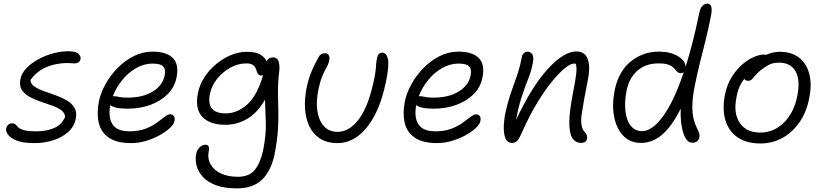

<svg xmlns="http://www.w3.org/2000/svg" viewBox="-20 -780 4549 1060"><path d="M171 10Q107 10 72 -4Q37 -18 24 -37Q11 -56 14 -70Q16 -82 25 -90.5Q34 -99 46 -99Q60 -99 66 -92.5Q72 -86 81 -77Q90 -68 112.5 -61.5Q135 -55 180 -55Q236 -55 277.5 -72.5Q319 -90 339 -133Q339 -156 319 -171Q299 -186 268 -197Q237 -208 204 -219Q171 -230 143 -245.5Q115 -261 100 -284.5Q85 -308 93 -344Q99 -375 125.5 -403Q152 -431 191 -452.5Q230 -474 275.5 -486Q321 -498 364 -497Q399 -496 413 -483Q427 -470 425 -455Q420 -430 390 -430Q385 -430 376 -431Q367 -432 353 -432Q289 -432 236 -409.5Q183 -387 148 -338Q149 -317 169 -303Q189 -289 220.5 -277.5Q252 -266 285.5 -254.5Q319 -243 347.5 -226.5Q376 -210 391 -185Q406 -160 398 -123Q389 -80 355.5 -50.5Q322 -21 273.5 -5.5Q225 10 171 10Z M704 10Q625 10 581.5 -19.5Q538 -49 525.5 -101Q513 -153 526 -220Q536 -268 563 -316.5Q590 -365 630 -405.5Q670 -446 719 -470.5Q768 -495 822 -495Q899 -495 934 -460Q969 -425 955 -354Q945 -300 906.5 -261Q868 -222 810.5 -201Q753 -180 685 -180Q645 -180 622 -185.5Q599 -191 589 -200Q581 -160 587.5 -127Q594 -94 619.5 -74.5Q645 -55 694 -55Q745 -55 782 -69Q819 -83 845 -102Q871 -121 889 -135Q907 -149 919 -149Q933 -149 940 -139Q947 -129 943 -111Q939 -93 917 -72.5Q895 -52 860.5 -33Q826 -14 785.5 -2Q745 10 704 10ZM609 -249Q620 -249 636 -245Q652 -241 685 -241Q768 -241 823 -274.5Q878 -308 889 -363Q896 -396 881.5 -412.5Q867 -429 823 -429Q776 -429 732.5 -404.5Q689 -380 655.5 -339Q622 -298 603 -249Z M1288 260Q1217 260 1170.5 242Q1124 224 1098.5 195Q1073 166 1065 133Q1057 100 1063 71Q1066 50 1081 34.5Q1096 19 1113 19Q1139 19 1133 51Q1124 94 1142.5 127Q1161 160 1200.5 178Q1240 196 1293 196Q1356 196 1387 157.5Q1418 119 1433 48Q1450 -38 1447.5 -103.5Q1445 -169 1443 -230Q1403 -159 1346.5 -125Q1290 -91 1224 -91Q1138 -91 1096.5 -135.5Q1055 -180 1073 -267Q1082 -312 1108 -352.5Q1134 -393 1172 -425Q1210 -457 1254 -475.5Q1298 -494 1342 -494Q1392 -494 1417.5 -478.5Q1443 -463 1452 -441Q1461 -463 1488 -463Q1511 -463 1518 -441Q1525 -419 1522 -390Q1514 -325 1514.5 -273Q1515 -221 1516.5 -171.5Q1518 -122 1514.5 -64.5Q1511 -7 1496 71Q1477 163 1427 211.5Q1377 260 1288 260ZM1139 -262Q1117 -154 1227 -154Q1288 -154 1343.5 -202Q1399 -250 1433 -366Q1428 -363 1424 -363Q1409 -363 1403.5 -373Q1398 -383 1394 -396.5Q1390 -410 1378.5 -420Q1367 -430 1340 -430Q1294 -430 1251 -406Q1208 -382 1178 -344Q1148 -306 1139 -262Z M1845 10Q1785 10 1746 -15.5Q1707 -41 1687 -84.5Q1667 -128 1664 -181.5Q1661 -235 1672 -291Q1681 -338 1697.5 -379.5Q1714 -421 1739 -465Q1750 -486 1773 -486Q1789 -486 1795 -475.5Q1801 -465 1798 -448Q1794 -427 1783.5 -409Q1773 -391 1760.5 -362.5Q1748 -334 1737 -281Q1724 -216 1732.5 -164Q1741 -112 1769.5 -82Q1798 -52 1844 -52Q1910 -52 1963.5 -125Q2017 -198 2048 -354Q2053 -382 2054.5 -399Q2056 -416 2057 -430Q2058 -444 2062 -461Q2065 -474 2071 -481.5Q2077 -489 2091 -489Q2114 -489 2121.5 -454.5Q2129 -420 2113 -340Q2089 -218 2047 -140.5Q2005 -63 1953 -26.5Q1901 10 1845 10Z M2393 10Q2314 10 2270.5 -19.5Q2227 -49 2214.5 -101Q2202 -153 2215 -220Q2225 -268 2252 -316.5Q2279 -365 2319 -405.5Q2359 -446 2408 -470.5Q2457 -495 2511 -495Q2588 -495 2623 -460Q2658 -425 2644 -354Q2634 -300 2595.5 -261Q2557 -222 2499.5 -201Q2442 -180 2374 -180Q2334 -180 2311 -185.5Q2288 -191 2278 -200Q2270 -160 2276.5 -127Q2283 -94 2308.5 -74.5Q2334 -55 2383 -55Q2434 -55 2471 -69Q2508 -83 2534 -102Q2560 -121 2578 -135Q2596 -149 2608 -149Q2622 -149 2629 -139Q2636 -129 2632 -111Q2628 -93 2606 -72.5Q2584 -52 2549.5 -33Q2515 -14 2474.5 -2Q2434 10 2393 10ZM2298 -249Q2309 -249 2325 -245Q2341 -241 2374 -241Q2457 -241 2512 -274.5Q2567 -308 2578 -363Q2585 -396 2570.5 -412.5Q2556 -429 2512 -429Q2465 -429 2421.5 -404.5Q2378 -380 2344.5 -339Q2311 -298 2292 -249Z M3188 9Q3158 9 3140.5 -17Q3123 -43 3123 -103Q3123 -163 3143 -265Q3158 -341 3161.5 -375.5Q3165 -410 3159 -428Q3155 -429 3149 -429Q3129 -429 3096 -401.5Q3063 -374 3023.5 -325Q2984 -276 2944 -209.5Q2904 -143 2869 -65Q2850 -20 2838 -5.5Q2826 9 2807 9Q2773 9 2764.5 -36Q2756 -81 2769 -151Q2780 -202 2792 -240.5Q2804 -279 2816.5 -312.5Q2829 -346 2840.5 -382Q2852 -418 2861 -465Q2863 -478 2872 -486.5Q2881 -495 2894 -495Q2907 -495 2918 -480.5Q2929 -466 2921 -429Q2913 -387 2896 -344.5Q2879 -302 2861 -248Q2843 -194 2829 -118Q2916 -303 3004.5 -399.5Q3093 -496 3162 -496Q3209 -496 3224.5 -454.5Q3240 -413 3226 -342Q3202 -221 3191.5 -150Q3181 -79 3209 -50Q3225 -34 3221 -14Q3216 9 3188 9Z M3518 9Q3459 9 3421 -30.5Q3383 -70 3370.5 -136Q3358 -202 3373 -279Q3394 -385 3461.5 -440Q3529 -495 3618 -495Q3679 -495 3721 -471Q3763 -447 3765 -411Q3785 -474 3804 -548.5Q3823 -623 3840 -707Q3847 -738 3859 -749Q3871 -760 3885 -760Q3920 -760 3904 -687Q3889 -610 3873.5 -550Q3858 -490 3844 -433Q3830 -376 3816 -308Q3803 -243 3802.5 -199Q3802 -155 3808.5 -127Q3815 -99 3824 -81Q3833 -63 3838.5 -49.5Q3844 -36 3841 -21Q3840 -11 3830 -1.5Q3820 8 3802 8Q3770 8 3752.5 -45.5Q3735 -99 3738 -180Q3689 -82 3635.5 -36.5Q3582 9 3518 9ZM3439 -279Q3427 -216 3433 -165.5Q3439 -115 3462.5 -85.5Q3486 -56 3525 -56Q3581 -56 3641.5 -139.5Q3702 -223 3755 -382Q3749 -376 3740 -376Q3726 -376 3718.5 -384Q3711 -392 3701.5 -403Q3692 -414 3672.5 -422Q3653 -430 3616 -430Q3544 -430 3498.5 -389.5Q3453 -349 3439 -279Z M4178 12Q4100 12 4051 -22.5Q4002 -57 3984.5 -117.5Q3967 -178 3982 -256Q3994 -314 4020.5 -356Q4047 -398 4079.5 -425.5Q4112 -453 4143.5 -466Q4175 -479 4196 -479Q4204 -479 4209 -477Q4227 -485 4246.5 -489.5Q4266 -494 4285 -494Q4351 -494 4392.5 -461Q4434 -428 4448.5 -370Q4463 -312 4447 -236Q4433 -162 4394.5 -106Q4356 -50 4300.5 -19Q4245 12 4178 12ZM4046 -243Q4028 -154 4064.5 -101Q4101 -48 4177 -48Q4252 -48 4308 -103.5Q4364 -159 4382 -252Q4399 -337 4372.5 -385.5Q4346 -434 4281 -434Q4247 -434 4224.5 -422Q4202 -410 4177 -390Q4158 -374 4148 -361.5Q4138 -349 4130.5 -341.5Q4123 -334 4110 -334Q4094 -334 4090 -345Q4057 -307 4046 -243Z"/></svg>

Font: Shantell Sans Normal
Style: Italic
Weight: 300
Italic angle: -11.31°
Designer: Stephen Nixon, Anya Danilova, Shantell Martin
Foundry: Arrow Type
Version: Version 1.008;[a672d596b]